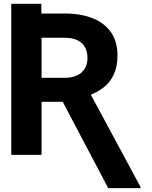

<svg xmlns="http://www.w3.org/2000/svg" viewBox="-20 -797 781 988"><path d="M38.1 -777.3H192.8V-678.1H38.1ZM313.5 -727.5Q397.8 -727.2 458.5 -702.5Q519.3 -677.8 552 -629.7Q584.6 -581.5 584.6 -512.5Q584.6 -454.9 565.5 -413.7Q546.4 -372.6 511.6 -345.8Q476.9 -319.1 426 -301.2L376.2 -273.2H140.4L139.8 -396.7H313.5Q351 -396.7 377.2 -409.2Q403.4 -421.8 416.7 -444.6Q430.1 -467.5 430.1 -498.4Q430.1 -531 417.2 -554.2Q404.3 -577.5 378.3 -590.1Q352.2 -602.7 313.5 -602.7H193.9V0H38.1V-727.5ZM279.5 -317.2H443.4L702.7 164.5V171.1H536.9Z"/></svg>

Font: Intratopia Thin
Style: Regular
Weight: 100
Designer: Rasmus Andersson
Foundry: rsms
Version: Version 3.000;Glyphs 3.2.3 (3260)